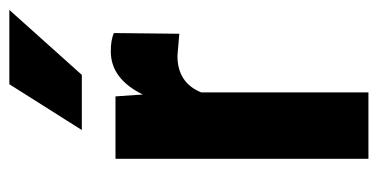

<svg xmlns="http://www.w3.org/2000/svg" viewBox="-214 -576 790 401"><g transform="rotate(-90 180.5 -375.0)"><path d="M188.5 0H49.8V-528.3H180.2L184.1 -471.2Q216.8 -538.1 274.4 -538.1Q297.9 -538.1 312.5 -531.7L311 -395L265.1 -398.9Q208.5 -398.9 188.5 -349.1ZM205.6 -750H360.8L225.1 -598.6H109.9Z"/></g></svg>

Font: RobotoCondensed-Bold
Style: Bold
Weight: 700
Designer: Google
Version: Version 2.001240; 2014